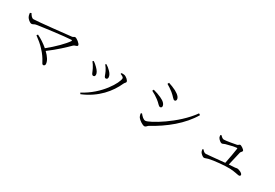

<svg xmlns="http://www.w3.org/2000/svg" viewBox="47 -1670 3845 2680"><g transform="rotate(30 1970.0 -329.5)"><path d="M335 -376 321 -357C376 -317 426 -276 466 -232C583 -109 579 -43 609 -43C624 -43 637 -54 637 -72C637 -121 598 -179 542 -232C670 -326 780 -432 835 -487C861 -510 897 -502 897 -527C897 -552 829 -605 803 -605C788 -605 780 -591 764 -588C693 -580 238 -530 175 -530C141 -530 122 -568 106 -591L85 -582C87 -554 94 -534 100 -522C112 -498 153 -460 181 -460C200 -460 218 -478 241 -482C330 -497 675 -542 775 -546C787 -546 790 -540 783 -529C744 -469 627 -349 513 -259C458 -306 393 -349 335 -376Z M1355 -486C1377 -461 1394 -432 1407 -406C1431 -359 1432 -318 1459 -318C1476 -318 1488 -329 1488 -349C1488 -381 1468 -412 1440 -439C1419 -461 1397 -479 1368 -496ZM1263 49C1501 -49 1639 -220 1710 -379C1721 -402 1737 -407 1737 -423C1737 -445 1693 -485 1659 -492C1643 -495 1627 -494 1614 -494L1608 -478C1649 -462 1663 -450 1663 -436C1663 -366 1520 -111 1251 30ZM1179 -434C1198 -411 1216 -383 1232 -352C1260 -299 1261 -262 1291 -262C1308 -262 1317 -275 1317 -294C1317 -322 1297 -355 1260 -391C1243 -408 1218 -431 1192 -446Z M2244 -684C2271 -669 2315 -641 2348 -614C2401 -572 2421 -532 2444 -532C2460 -532 2469 -545 2469 -560C2469 -589 2446 -622 2378 -659C2339 -679 2294 -696 2256 -708ZM2832 -548C2650 -289 2291 -83 2233 -83C2201 -83 2171 -115 2142 -150L2126 -140C2127 -128 2136 -95 2147 -80C2167 -52 2229 -10 2258 -10C2283 -10 2292 -34 2310 -45C2531 -165 2740 -333 2856 -533ZM2108 -495C2152 -473 2186 -452 2223 -424C2275 -386 2290 -351 2317 -351C2332 -351 2342 -363 2342 -377C2342 -410 2311 -445 2252 -471C2209 -491 2171 -504 2119 -518Z M3123 -140C3125 -118 3127 -108 3133 -96C3142 -79 3178 -45 3200 -45C3218 -45 3232 -56 3262 -63C3339 -82 3512 -98 3594 -95C3673 -91 3726 -74 3746 -74C3760 -74 3769 -82 3769 -95C3769 -121 3708 -149 3677 -149C3668 -149 3657 -142 3624 -142L3548 -137L3599 -356C3604 -377 3625 -382 3625 -400C3625 -418 3570 -455 3550 -455C3536 -455 3529 -437 3511 -433C3477 -426 3351 -403 3313 -403C3294 -403 3268 -426 3254 -441L3241 -436C3242 -423 3242 -407 3249 -394C3262 -371 3296 -342 3315 -342C3331 -342 3344 -354 3363 -359C3399 -370 3508 -395 3531 -395C3537 -395 3540 -393 3539 -387C3533 -339 3511 -216 3494 -133C3363 -122 3223 -105 3198 -105C3171 -105 3152 -125 3137 -144Z"/></g></svg>

Font: Noto Serif KR Light
Style: Regular
Weight: 300
Designer: Ryoko NISHIZUKA 西塚涼子 (kana & ideographs); Frank Grießhammer (Latin, Greek & Cyrillic); Wenlong ZHANG 张文龙 (bopomofo); San
Foundry: Adobe
Version: Version 2.001;hotconv 1.1.0;makeotfexe 2.6.0